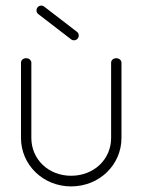

<svg xmlns="http://www.w3.org/2000/svg" viewBox="-20 -666 506 686"><path d="M137.7 -642.5C130.3 -648.2 119.6 -646.8 113.9 -639.4C108.2 -631.9 109.6 -621.2 117 -615.5L234 -525.5C241.4 -519.8 252.1 -521.2 257.8 -528.6C263.6 -536.1 262.2 -546.8 254.7 -552.5ZM73 -458C63 -458 55 -451 55 -442V-173C55 -78 133 0 234 0C336 0 414 -78 414 -173V-442C414 -451 406 -458 395 -458C385 -458 377 -451 377 -442V-173C377 -97 316 -38 234 -38C153 -38 92 -97 92 -173V-442C92 -446 90 -450 86 -454C82 -457 78 -458 73 -458Z"/></svg>

Font: LetsTrace
Style: basic
Weight: 500
Version: Version 002.000